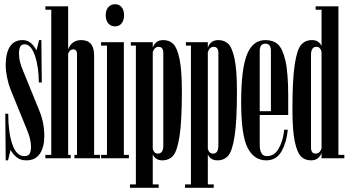

<svg xmlns="http://www.w3.org/2000/svg" viewBox="-20 -750 1657 910"><path d="M30 -326Q20 -351 13.5 -383Q7 -415 7 -440Q7 -498 27 -529Q47 -560 87 -560Q108 -560 124 -548Q140 -536 153 -511L165 -560H176L178 -359H164Q164 -432 145.5 -486Q127 -540 97 -540Q81 -540 75.5 -528Q70 -516 70 -496Q70 -477 74.5 -458Q79 -439 90 -413L167 -224Q190 -167 190 -105Q190 -53 169 -21.5Q148 10 105 10Q80 10 63 -1.5Q46 -13 30 -39L18 10H7L5 -211H19Q19 -122 38.5 -66Q58 -10 95 -10Q114 -10 120.5 -21.5Q127 -33 127 -54Q127 -90 107 -137Z M454 -16V0H333V-16H345V-493Q345 -505 340.5 -510.5Q336 -516 327 -516Q311 -516 303 -496V-16H315V0H195V-16H223V-704H195V-720H303V-516Q320 -560 365 -560Q426 -560 426 -488V-16Z M459 -16H487V-534H459V-550H567V-16H591V0H459ZM525 -730Q545 -730 556.5 -716Q568 -702 568 -678Q568 -654 556.5 -639.5Q545 -625 525 -625Q505 -625 493 -639.5Q481 -654 481 -678Q481 -701 493 -715.5Q505 -730 525 -730Z M842 -316Q842 -176 831 -105Q820 -34 800.5 -12Q781 10 749 10Q717 10 704 -18V124H732V140H596V124H624V-534H600V-550H704V-524Q709 -540 721.5 -550Q734 -560 754 -560Q783 -560 801.5 -541.5Q820 -523 831 -470Q842 -417 842 -316ZM754 -499Q754 -528 732 -528Q712 -528 704 -503V-45Q707 -34 712.5 -28Q718 -22 729 -22Q741 -22 747.5 -31.5Q754 -41 754 -60Z M1103 -316Q1103 -176 1092 -105Q1081 -34 1061.5 -12Q1042 10 1010 10Q978 10 965 -18V124H993V140H857V124H885V-534H861V-550H965V-524Q970 -540 982.5 -550Q995 -560 1015 -560Q1044 -560 1062.5 -541.5Q1081 -523 1092 -470Q1103 -417 1103 -316ZM1015 -499Q1015 -528 993 -528Q973 -528 965 -503V-45Q968 -34 973.5 -28Q979 -22 990 -22Q1002 -22 1008.5 -31.5Q1015 -41 1015 -60Z M1211 -64Q1211 -10 1245 -10Q1281 -10 1301.5 -47Q1322 -84 1327 -135H1344Q1339 -78 1315 -34Q1291 10 1242 10Q1184 10 1153.5 -49.5Q1123 -109 1123 -266Q1123 -423 1150.5 -491.5Q1178 -560 1238 -560Q1274 -560 1296.5 -540.5Q1319 -521 1332.5 -463.5Q1346 -406 1346 -295V-205H1211ZM1211 -223H1264V-509Q1264 -543 1238 -543Q1211 -543 1211 -509Z M1612 -16V0H1504V-26Q1499 -10 1486.5 0Q1474 10 1454 10Q1425 10 1406.5 -8.5Q1388 -27 1377 -80Q1366 -133 1366 -234Q1366 -374 1377 -445Q1388 -516 1407.5 -538Q1427 -560 1459 -560Q1491 -560 1504 -532V-704H1476V-720H1584V-16ZM1504 -47V-505Q1501 -516 1495.5 -522Q1490 -528 1479 -528Q1467 -528 1460.5 -518.5Q1454 -509 1454 -490V-51Q1454 -22 1476 -22Q1496 -22 1504 -47Z"/></svg>

Font: FFF_Magyar-Nemzet Bold
Style: Regular
Weight: 700
Width: 2
Designer: bBox Type GmbH
Foundry: bBox Type GmbH
Version: Version 0.004